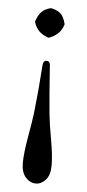

<svg xmlns="http://www.w3.org/2000/svg" viewBox="-50 -469 329 729"><g transform="rotate(5 114.0 -105.0)"><path d="M115.2 229Q92.8 229 75.9 210Q59.1 190.9 59.1 155.8Q59.1 118.7 70.3 55.2Q81.5 -8.3 85 -37.1Q90.3 -84.5 94 -126.7Q97.7 -168.9 99.1 -192.1Q100.6 -215.3 101.1 -219.2Q102.5 -238.8 115.2 -238.8Q127 -238.8 128.9 -226.1Q129.4 -219.7 131.6 -187.7Q133.8 -155.8 137.2 -113.3Q140.6 -74.2 144 -37.1Q147.5 -1.5 158.2 57.6Q168.9 117.2 168.9 155.8Q168.9 192.4 152.1 210.7Q135.3 229 115.2 229ZM170.9 -384.8V-380.9Q164.1 -360.8 151.9 -348.4Q139.6 -335.9 117.2 -327.1H112.8Q90.8 -335.4 78.4 -347.7Q65.9 -359.9 59.1 -380.9V-384.8Q66.9 -408.7 79.1 -421.1Q91.3 -433.6 112.8 -439H117.2Q140.6 -433.6 152.6 -421.9Q164.6 -410.2 170.9 -384.8Z"/></g></svg>

Font: Linux Biolinum G
Style: Regular
Weight: 400
Designer: Philipp H. Poll
Foundry: Philipp H. Poll
Version: Version 1.1.0 ; ttfautohint (v1.6)